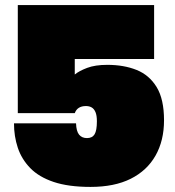

<svg xmlns="http://www.w3.org/2000/svg" viewBox="-20 -720 690 755"><path d="M336 15Q249 15 191 -4.5Q133 -24 99 -59Q65 -94 50 -139Q35 -184 35 -235H279Q280 -204 291 -190.5Q302 -177 322 -177Q343 -177 352 -192Q361 -207 361 -243Q361 -266 355.5 -279Q350 -292 340.5 -297.5Q331 -303 318 -303Q301 -303 290 -296Q279 -289 274 -275H50V-700H586V-488H274V-427Q291 -441 322.5 -453Q354 -465 402 -465Q467 -465 517 -445Q567 -425 596 -377.5Q625 -330 625 -247Q625 -167 591.5 -108Q558 -49 494 -17Q430 15 336 15Z"/></svg>

Font: Golos Text Black
Style: Regular
Weight: 900
Designer: A.Korolkova, Vitaly Kuzmin
Foundry: ParaType Ltd
Version: Version 2.004